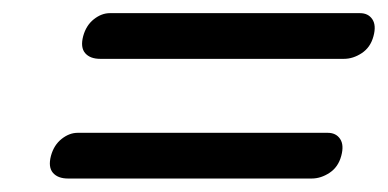

<svg xmlns="http://www.w3.org/2000/svg" viewBox="-20 -488 590 292"><path d="M106.5 -433Q111 -449.5 122.8 -458.8Q134.5 -468 147 -468H527.5Q540 -468 546.2 -458.8Q552.5 -449.5 548 -433Q543.5 -416 530.2 -407.2Q517 -398.5 503 -398.5H132.5Q117 -398.5 109.5 -407.2Q102 -416 106.5 -433ZM57.5 -251Q62 -267.5 73.8 -276.8Q85.5 -286 98 -286H478.5Q491 -286 497.2 -276.8Q503.5 -267.5 499 -251Q494.5 -234 481.2 -225.2Q468 -216.5 454 -216.5H83.5Q68 -216.5 60.5 -225.2Q53 -234 57.5 -251Z"/></svg>

Font: Fraunces 72pt S050
Style: Bold Italic
Weight: 700
Italic angle: -16°
Version: Version 1.000; ttfautohint (v1.8.3)